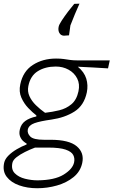

<svg xmlns="http://www.w3.org/2000/svg" viewBox="-30 -824 618 1046"><path d="M172.5 201.5Q119 201.5 74.5 185.8Q30 170 6.5 139.2Q-17 108.5 -7.5 63.5Q-3 42.5 16 23.5Q35 4.5 61.5 -11Q88 -26.5 115 -37V-42Q107.5 -45.5 96.8 -55Q86 -64.5 79.5 -80.2Q73 -96 78 -118.5Q84.5 -148 107.5 -164.8Q130.5 -181.5 168 -189.5V-195.5Q147.5 -211 124 -235.5Q100.5 -260 86.2 -292.5Q72 -325 80.5 -364.5Q95 -435.5 149 -470.2Q203 -505 275.5 -505Q300 -505 317.2 -502.5Q334.5 -500 351.5 -497.5Q368.5 -495 392.5 -495H568L558.5 -451.5Q473.5 -457 394 -460.5Q429 -431.5 440 -395.5Q451 -359.5 443 -320.5Q428 -249.5 375.5 -216.2Q323 -183 250 -172.5Q188.5 -164 157.8 -153Q127 -142 121.5 -118.5Q117.5 -98 135 -80.2Q152.5 -62.5 209.5 -62.5H245Q346.5 -62.5 388.2 -27Q430 8.5 418 64Q408 110.5 370.5 141Q333 171.5 280.5 186.5Q228 201.5 172.5 201.5ZM215.5 -209.5Q255 -214 293 -223.2Q331 -232.5 359.2 -256.2Q387.5 -280 397.5 -326.5Q406 -366 390.5 -396.5Q375 -427 343.8 -444.2Q312.5 -461.5 274 -461.5Q216.5 -461.5 176 -436.2Q135.5 -411 124.5 -355.5Q118.5 -326 130.5 -299.8Q142.5 -273.5 165.5 -251Q188.5 -228.5 215.5 -209.5ZM175 158.5Q268 157.5 316.8 127.2Q365.5 97 373.5 61.5Q378.5 39 369 20.5Q359.5 2 327.2 -9Q295 -20 232 -20H161Q133 -9.5 106 4Q79 17.5 60 32.5Q41 47.5 37.5 63.5Q30 99.5 50.8 120.2Q71.5 141 106.2 149.8Q141 158.5 175 158.5ZM318 -629.5Q301 -630.5 293.2 -644.8Q285.5 -659 289.5 -678Q291.5 -689.5 306.8 -712.8Q322 -736 341 -761Q360 -786 374.5 -803L403 -804Q390 -775.5 378.5 -747.8Q367 -720 353.5 -685.5Q351.5 -672.5 349.8 -658.5Q348 -644.5 346 -631.5Z"/></svg>

Font: Commissioner Loud ExtraLight
Style: Italic
Weight: 200
Italic angle: -12°
Designer: Kostas Bartsokas
Foundry: Kostas Bartsokas
Version: Version 1.000; ttfautohint (v1.8.3)